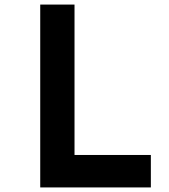

<svg xmlns="http://www.w3.org/2000/svg" viewBox="-20 -820 740 840"><path d="M156 0V-800H306V-142H640V0Z"/></svg>

Font: Martian Mono SemiBold
Style: Regular
Weight: 600
Monospace: yes
Designer: Roman Shamin
Foundry: Evil Martians
Version: Version 1.000; ttfautohint (v1.8.4.7-5d5b)